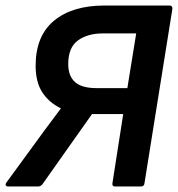

<svg xmlns="http://www.w3.org/2000/svg" viewBox="-25 -675 644 695"><path d="M4 0Q-2 0 -4 -4Q-6 -8 -2 -14L139 -207Q153 -226 167 -244.5Q181 -263 195 -282V-283Q152 -304 128 -341Q104 -378 104 -437Q104 -545 170.5 -600Q237 -655 353 -655H588Q600 -655 599 -643L498 -12Q497 0 485 0H392Q380 0 382 -12L421 -262H308L130 -10Q123 0 113 0ZM325 -356H436L468 -554H347Q292 -554 257 -528.5Q222 -503 222 -443Q222 -400 246.5 -378Q271 -356 325 -356Z"/></svg>

Font: Sofia Sans
Style: Bold Italic
Weight: 700
Italic angle: -9°
Designer: Botio Nikoltchev, Ani Petrova
Foundry: lettersoup
Version: Version 4.101; ttfautohint (v1.8.4.7-5d5b)